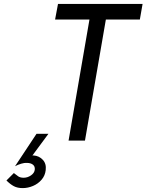

<svg xmlns="http://www.w3.org/2000/svg" viewBox="-20 -720 750 983"><path d="M167 -35H228L146 76H153Q180 78 199 98Q218 118 214 151Q211 179 193 200Q175 221 149 232Q123 243 96 243Q69 243 50.5 233Q32 223 13 204L51 166Q63 176 73.5 183Q84 190 101 190Q121 190 138.5 178Q156 166 158 149Q160 132 148.5 123Q137 114 117 114Q106 113 89 118Q72 123 57 131ZM262 -620 277 -700H710L696 -620H522L415 0H331L438 -620Z"/></svg>

Font: Von Book
Style: Italic
Weight: 400
Version: Version 4.000; ttfautohint (v1.8.4.7-5d5b)